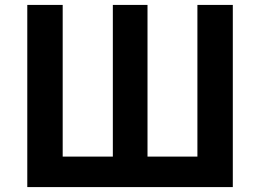

<svg xmlns="http://www.w3.org/2000/svg" viewBox="-20 -761 1058 781"><path d="M91 0V-741H235V-124H439V-741H580V-124H783V-741H927V0Z"/></svg>

Font: Noto Sans KR
Style: Bold
Weight: 700
Designer: Ryoko NISHIZUKA  (kana, bopomofo & ideographs); Paul D. Hunt (Latin, Greek & Cyrillic); Sandoll Communications , Soo-you
Foundry: Adobe
Version: Version 2.004-H2;hotconv 1.0.118;makeotfexe 2.5.65603